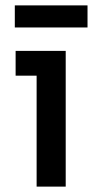

<svg xmlns="http://www.w3.org/2000/svg" viewBox="-20 -693 345 713"><path d="M116 0H224V-504H38V-412H116ZM35 -591H305V-673H35Z"/></svg>

Font: Finlandica Medium
Style: Regular
Weight: 500
Designer: Niklas Ekholm, Juho Hiilivirta, Jaakko Suomalainen
Foundry: Helsinki Type Studio
Version: Version 2.000;Glyphs 3.2 (3202)